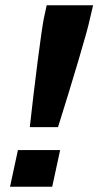

<svg xmlns="http://www.w3.org/2000/svg" viewBox="-20 -708 373 728"><path d="M146 -637 157 -688H333L321 -637Q314 -602 277 -477.5Q240 -353 200 -226H93Q107 -353 123 -477.5Q139 -602 146 -637ZM18 0 48 -139H208L178 0Z"/></svg>

Font: Saira Semi Condensed
Style: Bold Italic
Weight: 700
Width: 4
Italic angle: -12°
Designer: Hector Gatti with collaboration of the Omnibus-Type team
Foundry: Omnibus-Type
Version: Version 1.001; ttfautohint (v1.8)